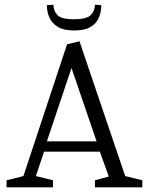

<svg xmlns="http://www.w3.org/2000/svg" viewBox="-20 -799 634 819"><path d="M8 0V-30L80 -48L266 -610L319 -623L514 -48L587 -30V0H385V-30L444 -46L406 -152H168L133 -48L206 -30V0ZM180 -196H392L285 -509ZM296 -669Q252 -669 226.5 -684.5Q201 -700 190.5 -724.5Q180 -749 180 -777L208 -779Q208 -754 224 -735.5Q240 -717 295 -717Q351 -717 368 -735.5Q385 -754 385 -779L412 -777Q412 -749 402 -724.5Q392 -700 367 -684.5Q342 -669 296 -669Z"/></svg>

Font: Manuale Light
Style: Regular
Weight: 300
Designer: Eduardo Tunni / Pablo Cosgaya
Foundry: Eduardo Tunni / Pablo Cosgaya
Version: Version 1.002